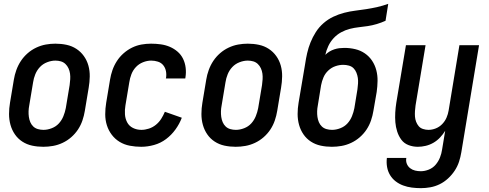

<svg xmlns="http://www.w3.org/2000/svg" viewBox="-20 -755 2540 998"><path d="M205 8Q175 8 147 2Q119 -4 96 -19Q73 -34 57.5 -56.5Q42 -79 34.5 -106Q27 -133 27 -162.5Q27 -192 32 -221L52 -341Q56 -366 65 -391Q74 -416 88.5 -438Q103 -460 123.5 -478Q144 -496 168.5 -507.5Q193 -519 218 -523.5Q243 -528 268 -528Q298 -528 326 -522Q354 -516 377 -501Q400 -486 416 -463.5Q432 -441 439.5 -414Q447 -387 446.5 -357.5Q446 -328 441 -299L421 -179Q417 -154 408.5 -129Q400 -104 385.5 -82Q371 -60 350.5 -42Q330 -24 305.5 -12.5Q281 -1 255.5 3.5Q230 8 205 8ZM206 -80Q227 -80 249 -88.5Q271 -97 286 -113.5Q301 -130 309.5 -151Q318 -172 322 -193L342 -313Q344 -328 345 -343Q346 -358 344 -372.5Q342 -387 336 -400Q330 -413 320 -422.5Q310 -432 296.5 -436Q283 -440 268 -440Q247 -440 225 -431.5Q203 -423 187.5 -406.5Q172 -390 163.5 -369Q155 -348 152 -327L132 -207Q129 -192 128.5 -177Q128 -162 130 -147.5Q132 -133 137.5 -120Q143 -107 153 -97.5Q163 -88 177 -84Q191 -80 206 -80Z M714 8Q684 8 655 2.5Q626 -3 602 -17.5Q578 -32 561 -54.5Q544 -77 535.5 -104Q527 -131 527 -161Q527 -191 532 -221L552 -341Q556 -366 564.5 -390.5Q573 -415 587.5 -437.5Q602 -460 622.5 -478Q643 -496 666.5 -507.5Q690 -519 715 -523.5Q740 -528 765 -528Q791 -528 816 -524.5Q841 -521 863 -511.5Q885 -502 903 -486.5Q921 -471 931.5 -449.5Q942 -428 945 -403Q948 -378 944 -353L943 -347H842L843 -350Q846 -368 842.5 -385.5Q839 -403 828.5 -416Q818 -429 801 -434.5Q784 -440 766 -440Q745 -440 723.5 -431.5Q702 -423 686.5 -406.5Q671 -390 663 -369Q655 -348 652 -327L632 -207Q628 -184 629.5 -161Q631 -138 641 -119Q651 -100 671 -90Q691 -80 715 -80Q734 -80 754 -86.5Q774 -93 790.5 -106.5Q807 -120 818 -137.5Q829 -155 837 -174L925 -143Q913 -111 892 -82Q871 -53 843 -32Q815 -11 781 -1.5Q747 8 714 8Z M1205 8Q1175 8 1147 2Q1119 -4 1096 -19Q1073 -34 1057.5 -56.5Q1042 -79 1034.5 -106Q1027 -133 1027 -162.5Q1027 -192 1032 -221L1052 -341Q1056 -366 1065 -391Q1074 -416 1088.5 -438Q1103 -460 1123.5 -478Q1144 -496 1168.5 -507.5Q1193 -519 1218 -523.5Q1243 -528 1268 -528Q1298 -528 1326 -522Q1354 -516 1377 -501Q1400 -486 1416 -463.5Q1432 -441 1439.5 -414Q1447 -387 1446.5 -357.5Q1446 -328 1441 -299L1421 -179Q1417 -154 1408.5 -129Q1400 -104 1385.5 -82Q1371 -60 1350.5 -42Q1330 -24 1305.5 -12.5Q1281 -1 1255.5 3.5Q1230 8 1205 8ZM1206 -80Q1227 -80 1249 -88.5Q1271 -97 1286 -113.5Q1301 -130 1309.5 -151Q1318 -172 1322 -193L1342 -313Q1344 -328 1345 -343Q1346 -358 1344 -372.5Q1342 -387 1336 -400Q1330 -413 1320 -422.5Q1310 -432 1296.5 -436Q1283 -440 1268 -440Q1247 -440 1225 -431.5Q1203 -423 1187.5 -406.5Q1172 -390 1163.5 -369Q1155 -348 1152 -327L1132 -207Q1129 -192 1128.5 -177Q1128 -162 1130 -147.5Q1132 -133 1137.5 -120Q1143 -107 1153 -97.5Q1163 -88 1177 -84Q1191 -80 1206 -80Z M1705 8Q1675 8 1647 2Q1619 -4 1596 -19Q1573 -34 1557.5 -56.5Q1542 -79 1534.5 -106Q1527 -133 1527 -162.5Q1527 -192 1532 -221L1566 -422Q1570 -450 1576.5 -478.5Q1583 -507 1594 -534.5Q1605 -562 1621.5 -588Q1638 -614 1661.5 -634.5Q1685 -655 1712.5 -668Q1740 -681 1769 -688.5Q1798 -696 1826.5 -699.5Q1855 -703 1884 -707.5Q1913 -712 1941.5 -718.5Q1970 -725 1998 -735L1984 -647Q1962 -637 1938.5 -630Q1915 -623 1892 -619.5Q1869 -616 1845.5 -613.5Q1822 -611 1798.5 -605Q1775 -599 1753 -587Q1731 -575 1714 -556.5Q1697 -538 1686.5 -515.5Q1676 -493 1671 -470Q1681 -480 1692.5 -487Q1704 -494 1717.5 -498.5Q1731 -503 1744 -504.5Q1757 -506 1770 -506Q1799 -506 1826.5 -499.5Q1854 -493 1876.5 -477.5Q1899 -462 1914 -439.5Q1929 -417 1936 -390Q1943 -363 1942.5 -334.5Q1942 -306 1938 -277L1921 -179Q1917 -154 1908.5 -129Q1900 -104 1885.5 -82Q1871 -60 1850.5 -42Q1830 -24 1805.5 -12.5Q1781 -1 1755.5 3.5Q1730 8 1705 8ZM1706 -80Q1727 -80 1749 -88.5Q1771 -97 1786 -113.5Q1801 -130 1809.5 -151Q1818 -172 1822 -193L1838 -291Q1840 -306 1841 -321Q1842 -336 1840 -350Q1838 -364 1832.5 -377.5Q1827 -391 1817.5 -400.5Q1808 -410 1793.5 -414Q1779 -418 1764 -418Q1744 -418 1723.5 -411Q1703 -404 1686.5 -388.5Q1670 -373 1661.5 -353Q1653 -333 1649 -312L1632 -207Q1629 -192 1628.5 -177Q1628 -162 1630 -147.5Q1632 -133 1637.5 -120Q1643 -107 1653 -97.5Q1663 -88 1677 -84Q1691 -80 1706 -80Z M2168 223Q2144 223 2120.5 220Q2097 217 2075.5 209Q2054 201 2036.5 187.5Q2019 174 2007.5 155Q1996 136 1992 113Q1988 90 1991 66H2092Q2089 82 2094.5 96Q2100 110 2111.5 119Q2123 128 2137.5 131.5Q2152 135 2167 135Q2188 135 2209 126.5Q2230 118 2244.5 101Q2259 84 2267 63.5Q2275 43 2278 22L2294 -75Q2283 -57 2267.5 -40.5Q2252 -24 2233 -13Q2214 -2 2193 3Q2172 8 2152 8Q2126 8 2103 -1Q2080 -10 2066 -29Q2052 -48 2044.5 -71.5Q2037 -95 2035 -119.5Q2033 -144 2034.5 -170Q2036 -196 2040 -221L2090 -520H2192L2140 -207Q2138 -193 2137 -178Q2136 -163 2137 -149Q2138 -135 2143 -122Q2148 -109 2156.5 -99Q2165 -89 2179 -84.5Q2193 -80 2207 -80Q2226 -80 2245 -87.5Q2264 -95 2278.5 -110Q2293 -125 2301 -143.5Q2309 -162 2312 -181L2368 -520H2470L2378 36Q2374 61 2366 85.5Q2358 110 2343.5 132Q2329 154 2309 172.5Q2289 191 2265.5 202.5Q2242 214 2217 218.5Q2192 223 2168 223Z"/></svg>

Font: Iosevka Curly Semibold
Style: Italic
Weight: 600
Italic angle: -9°
Monospace: yes
Designer: Belleve Invis
Foundry: Belleve Invis
Version: Version 22.1.2; ttfautohint (v1.8.4)